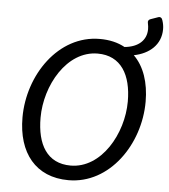

<svg xmlns="http://www.w3.org/2000/svg" viewBox="-54 -805 760 864"><g transform="rotate(5 326.0 -372.5)"><path d="M652.3 -703.1C652.3 -715.8 650.4 -728.5 645.5 -743.2C642.6 -753.9 634.8 -758.8 625 -754.9L591.8 -743.2C583 -740.2 579.1 -733.4 582 -723.6C584 -713.9 585 -706.1 585 -697.3C585 -648.4 549.8 -614.3 486.3 -608.4C454.1 -626 417 -634.8 373 -634.8C185.5 -634.8 56.6 -444.3 56.6 -252.9C56.6 -92.8 138.7 10.7 287.1 10.7C472.7 10.7 602.5 -178.7 602.5 -371.1C602.5 -458 578.1 -529.3 531.2 -575.2C600.6 -588.9 652.3 -632.8 652.3 -703.1ZM291 -55.7C184.6 -55.7 137.7 -137.7 137.7 -258.8C137.7 -404.3 229.5 -568.4 369.1 -568.4C474.6 -568.4 522.5 -485.4 522.5 -365.2C522.5 -219.7 429.7 -55.7 291 -55.7Z"/></g></svg>

Font: Ed Sans Neue
Style: Italic
Weight: 400
Italic angle: -11°
Designer: Stephen Hutchings
Version: Version 1.004;PS 001.004;hotconv 1.0.88;makeotf.lib2.5.64775